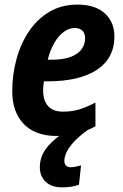

<svg xmlns="http://www.w3.org/2000/svg" viewBox="-20 -575 530 826"><path d="M247.1 231Q201.2 231 176.3 206.8Q151.4 182.6 151.4 144.5Q151.4 112.8 164.3 86.9Q177.2 61 200.7 38.6Q224.1 16.1 254.4 -4.9L366.2 -22Q330.1 2.9 305.9 27.1Q281.7 51.3 269.5 73.7Q257.3 96.2 256.8 116.7Q256.8 129.9 263.9 137.2Q271 144.5 283.2 144.5Q293.9 144.5 305.2 142.1Q316.4 139.6 328.6 136.7L319.8 219.7Q302.7 225.6 285.2 228.3Q267.6 231 247.1 231ZM221.2 9.8Q164.1 9.8 121.8 -12.2Q79.6 -34.2 56.2 -77.4Q32.7 -120.6 32.7 -183.1Q32.7 -253.4 50.8 -320.1Q68.8 -386.7 104.2 -439.7Q139.6 -492.7 192.1 -523.9Q244.6 -555.2 313.5 -555.2Q389.6 -555.2 430.9 -517.6Q472.2 -480 472.2 -417Q472.2 -372.1 453.6 -336.2Q435.1 -300.3 398.4 -275.6Q361.8 -251 308.3 -238Q254.9 -225.1 185.5 -225.1H168.9Q167.5 -215.3 166.5 -206.1Q165.5 -196.8 165.5 -187.5Q165.5 -141.6 187.3 -118.2Q209 -94.7 250 -94.7Q287.6 -94.7 318.4 -103.5Q349.1 -112.3 390.6 -133.8V-31.7Q351.6 -9.8 310.8 0Q270 9.8 221.2 9.8ZM185.5 -317.9H198.2Q252 -317.9 284.4 -330.3Q316.9 -342.8 331.5 -363.8Q346.2 -384.8 346.2 -410.2Q346.2 -431.6 334.5 -443.1Q322.8 -454.6 300.8 -454.6Q276.9 -454.6 254.2 -437.7Q231.4 -420.9 213.6 -390.4Q195.8 -359.9 185.5 -317.9Z"/></svg>

Font: Open Sans SemiCondensed
Style: Bold Italic
Weight: 700
Width: 4
Italic angle: -12°
Designer: Monotype Design Team
Foundry: Monotype Imaging Inc.
Version: Version 3.003